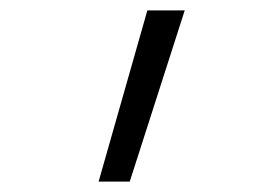

<svg xmlns="http://www.w3.org/2000/svg" viewBox="-20 -792 540 370"><path d="M170 -442 264 -772H336L230 -442Z"/></svg>

Font: Iosevka Light
Style: Regular
Weight: 300
Monospace: yes
Designer: Belleve Invis
Foundry: Belleve Invis
Version: Version 32.5.0; ttfautohint (v1.8.4)